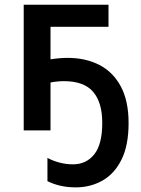

<svg xmlns="http://www.w3.org/2000/svg" viewBox="-20 -561 606 826"><path d="M446.8 -540.5V-445.8H197.3V-305.7Q214.8 -308.6 233.6 -310.3Q252.4 -312 271 -312Q348.6 -312 407.7 -281.5Q466.8 -251 500 -188.7Q533.2 -126.5 533.2 -31.7Q533.2 64.5 502.7 125.7Q472.2 187 420.4 216.1Q368.7 245.1 305.7 245.1Q237.8 245.1 184.1 218.3V118.2Q206.1 130.4 235.1 138.2Q264.2 146 293.9 146Q351.1 146 385.5 103Q419.9 60.1 419.9 -32.7Q419.9 -120.1 380.6 -166Q341.3 -211.9 254.9 -211.9Q242.7 -211.9 226.8 -210.4Q210.9 -209 197.3 -206.1V0H82V-540.5Z"/></svg>

Font: Open Sans SemiBold
Style: Regular
Weight: 600
Designer: Monotype Design Team
Foundry: Monotype Imaging Inc.
Version: Version 3.003; ttfautohint (v1.8.4)